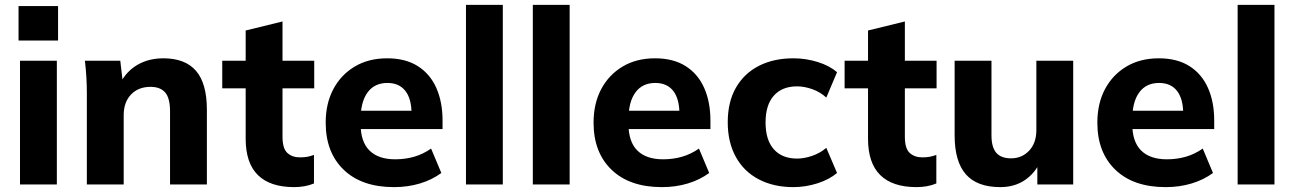

<svg xmlns="http://www.w3.org/2000/svg" viewBox="-20 -756 5305 787"><path d="M62 0V-507H213V0ZM56 -590V-731H218V-590Z M336 0V-375Q336 -407 334 -440.5Q332 -474 328 -507H473L484 -413H472Q497 -463 543 -490Q589 -517 650 -517Q739 -517 783.5 -465.5Q828 -414 828 -306V0H677V-299Q677 -354 657 -377Q637 -400 597 -400Q547 -400 517 -368.5Q487 -337 487 -284V0Z M1186 11Q1087 11 1037 -38.5Q987 -88 987 -187V-394H891V-507H987V-631L1138 -668V-507H1268V-394H1138V-195Q1138 -147 1158 -129Q1178 -111 1209 -111Q1228 -111 1240.5 -113.5Q1253 -116 1267 -121V-4Q1248 4 1227 7.5Q1206 11 1186 11Z M1595 11Q1463 11 1389 -60Q1315 -131 1315 -253Q1315 -332 1346.5 -391Q1378 -450 1434.5 -483.5Q1491 -517 1567 -517Q1642 -517 1692.5 -485Q1743 -453 1768.5 -395.5Q1794 -338 1794 -262V-227H1439V-302H1684L1667 -288Q1667 -351 1641.5 -383.5Q1616 -416 1568 -416Q1515 -416 1486.5 -377Q1458 -338 1458 -265V-249Q1458 -175 1494.5 -139Q1531 -103 1600 -103Q1641 -103 1677.5 -113.5Q1714 -124 1747 -147L1789 -47Q1751 -19 1701.5 -4Q1652 11 1595 11Z M1890 0V-736H2041V0Z M2164 0V-736H2315V0Z M2693 11Q2561 11 2487 -60Q2413 -131 2413 -253Q2413 -332 2444.5 -391Q2476 -450 2532.5 -483.5Q2589 -517 2665 -517Q2740 -517 2790.5 -485Q2841 -453 2866.5 -395.5Q2892 -338 2892 -262V-227H2537V-302H2782L2765 -288Q2765 -351 2739.5 -383.5Q2714 -416 2666 -416Q2613 -416 2584.5 -377Q2556 -338 2556 -265V-249Q2556 -175 2592.5 -139Q2629 -103 2698 -103Q2739 -103 2775.5 -113.5Q2812 -124 2845 -147L2887 -47Q2849 -19 2799.5 -4Q2750 11 2693 11Z M3232 11Q3151 11 3090 -21Q3029 -53 2996 -113Q2963 -173 2963 -255Q2963 -338 2996.5 -396.5Q3030 -455 3090.5 -486Q3151 -517 3232 -517Q3283 -517 3331.5 -502Q3380 -487 3411 -460L3367 -356Q3342 -379 3309.5 -390.5Q3277 -402 3247 -402Q3186 -402 3152 -364Q3118 -326 3118 -254Q3118 -182 3152 -144Q3186 -106 3247 -106Q3276 -106 3308.5 -117Q3341 -128 3367 -150L3411 -47Q3379 -20 3330.5 -4.5Q3282 11 3232 11Z M3737 11Q3638 11 3588 -38.5Q3538 -88 3538 -187V-394H3442V-507H3538V-631L3689 -668V-507H3819V-394H3689V-195Q3689 -147 3709 -129Q3729 -111 3760 -111Q3779 -111 3791.5 -113.5Q3804 -116 3818 -121V-4Q3799 4 3778 7.5Q3757 11 3737 11Z M4080 11Q3985 11 3939 -41.5Q3893 -94 3893 -201V-507H4044V-201Q4044 -153 4063.5 -130Q4083 -107 4124 -107Q4169 -107 4198.5 -138.5Q4228 -170 4228 -223V-507H4379V0H4232V-97H4246Q4223 -46 4180.5 -17.5Q4138 11 4080 11Z M4758 11Q4626 11 4552 -60Q4478 -131 4478 -253Q4478 -332 4509.5 -391Q4541 -450 4597.5 -483.5Q4654 -517 4730 -517Q4805 -517 4855.5 -485Q4906 -453 4931.5 -395.5Q4957 -338 4957 -262V-227H4602V-302H4847L4830 -288Q4830 -351 4804.5 -383.5Q4779 -416 4731 -416Q4678 -416 4649.5 -377Q4621 -338 4621 -265V-249Q4621 -175 4657.5 -139Q4694 -103 4763 -103Q4804 -103 4840.5 -113.5Q4877 -124 4910 -147L4952 -47Q4914 -19 4864.5 -4Q4815 11 4758 11Z M5053 0V-736H5204V0Z"/></svg>

Font: Mulish ExtraLight ExtraBold
Style: Regular
Weight: 800
Version: Version 3.603